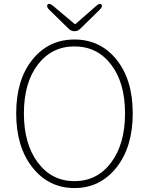

<svg xmlns="http://www.w3.org/2000/svg" viewBox="-20 -939 754 972"><path d="M357 13Q227 13 144.5 -91Q62 -195 62 -365Q62 -535 144 -637Q226 -739 357 -739Q488 -739 570 -637Q652 -535 652 -365Q652 -195 569.5 -91Q487 13 357 13ZM171.5 -116Q242 -22 357 -22Q472 -22 542.5 -116Q613 -210 613 -365Q613 -520 542.5 -612Q472 -704 357 -704Q242 -704 171.5 -612Q101 -520 101 -365Q101 -210 171.5 -116ZM357 -781Q340 -781 327 -794L229 -890Q213 -906 221 -916Q230 -925 248 -910L356 -819Q360 -815 364 -819L467 -909Q485 -925 493 -916Q502 -907 485 -890L387 -794Q374 -781 357 -781Z"/></svg>

Font: Resource Han Rounded KR ExtraLight
Style: Regular
Weight: 250
Designer: Cyano Hao (round all glyphs); Ryoko NISHIZUKA 西塚涼子 (kana, bopomofo & ideographs); Paul D. Hunt (Latin, Greek & Cyrillic)
Foundry: Cyano Hao
Version: 0.990